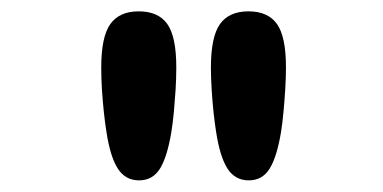

<svg xmlns="http://www.w3.org/2000/svg" viewBox="-20 -686 659 330"><path d="M219 -376Q195.5 -376 182.5 -396.2Q169.5 -416.5 163 -459Q160.5 -474.5 158.5 -493.2Q156.5 -512 155.2 -532Q154 -552 154 -570Q154 -622.5 169.5 -644.5Q185 -666.5 218.5 -666.5Q252 -666.5 267.5 -644.8Q283 -623 283 -570.5Q283 -551.5 281.8 -531.8Q280.5 -512 278.8 -493.2Q277 -474.5 274.5 -459Q267.5 -416.5 255 -396.2Q242.5 -376 219 -376ZM407.5 -376Q384 -376 371 -396.2Q358 -416.5 351.5 -459Q349 -474.5 347 -493.2Q345 -512 343.8 -532Q342.5 -552 342.5 -570Q342.5 -622.5 358 -644.5Q373.5 -666.5 407 -666.5Q440.5 -666.5 456 -644.8Q471.5 -623 471.5 -570.5Q471.5 -551.5 470.2 -531.8Q469 -512 467.2 -493.2Q465.5 -474.5 463 -459Q456 -416.5 443.5 -396.2Q431 -376 407.5 -376Z"/></svg>

Font: Sono ExtraLight Monospace
Style: Bold
Weight: 700
Version: Version 2.112